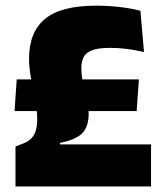

<svg xmlns="http://www.w3.org/2000/svg" viewBox="-20 -674 591 694"><path d="M32.5 -272.5 40.5 -387H482L474 -272.5ZM196.5 -152H526V0H36V-144.5L64.5 -155.5Q82.5 -162.5 93.5 -174Q104.5 -185.5 109.5 -202.5Q114.5 -219.5 114.5 -243Q114.5 -266.5 110 -293.5Q105.5 -320.5 99.8 -349.2Q94 -378 89.5 -406.8Q85 -435.5 85 -462Q85 -557.5 142.5 -605.5Q200 -653.5 327.5 -653.5Q369.5 -653.5 411.5 -648.8Q453.5 -644 487.5 -635L500.5 -486Q469.5 -493 439.8 -497Q410 -501 378 -501Q335 -501 312.5 -492.2Q290 -483.5 282 -467Q274 -450.5 274 -426.5Q274 -406.5 278 -385.2Q282 -364 287.2 -343Q292.5 -322 296.5 -302Q300.5 -282 300.5 -263.5Q300.5 -216 277 -192.2Q253.5 -168.5 196.5 -157.5Z"/></svg>

Font: Anek Telugu ExtraBold
Style: Regular
Weight: 800
Designer: Omkar Bhoir (Telugu), Yesha Goshar (Latin)
Foundry: Ek Type
Version: Version 1.003